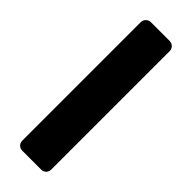

<svg xmlns="http://www.w3.org/2000/svg" viewBox="28 -340 680 680"><g transform="rotate(-45 368.0 -0.5)"><path d="M71 72Q60 72 53 64.5Q46 57 46 47V-47Q46 -58 53 -65.5Q60 -73 71 -73H665Q675 -73 682.5 -65.5Q690 -58 690 -47V47Q690 57 682.5 64.5Q675 72 665 72Z"/></g></svg>

Font: Rubik
Style: Bold
Weight: 700
Designer: Hubert and Fischer
Foundry: Hubert and Fischer
Version: Version 2.300;gftools[0.9.30]